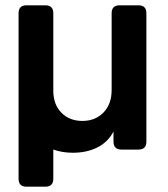

<svg xmlns="http://www.w3.org/2000/svg" viewBox="-20 -564 633 724"><path d="M80 140Q50 140 50 110V-514Q50 -544 80 -544H151Q181 -544 181 -514V-222Q181 -170 211.5 -139Q242 -108 291 -108Q339 -108 370 -139.5Q401 -171 401 -225V-514Q401 -544 431 -544H502Q532 -544 532 -514V-30Q532 0 502 0H438Q408 0 408 -30V-68Q387 -28 347 -8Q307 12 255 12Q215 12 181 0V110Q181 140 151 140Z"/></svg>

Font: Pitagon Sans Text
Style: Bold
Weight: 700
Designer: Travis Tran
Foundry: Pitagon
Version: Version 1.001; ttfautohint (v1.8.4.7-5d5b);gftools[0.9.26]